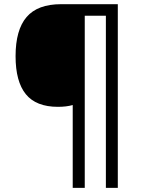

<svg xmlns="http://www.w3.org/2000/svg" viewBox="-20 -780 695 927"><path d="M548.8 127H491.2V-704.1H389.2V127H331.1V-272.9Q300.8 -264.2 259.8 -264.2Q154.3 -264.2 104.7 -325.2Q55.2 -386.2 55.2 -508.8Q55.2 -635.7 108.4 -697.8Q161.6 -759.8 274.9 -759.8H548.8Z"/></svg>

Font: NotoPenekeko
Style: Regular
Weight: 400
Designer: Monotype Design team
Foundry: Monotype Imaging Inc.
Version: Version 1.04